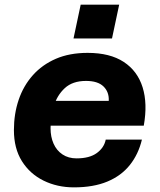

<svg xmlns="http://www.w3.org/2000/svg" viewBox="-20 -796 690 828"><path d="M299 12Q227 12 168 -17Q109 -46 74.5 -101Q40 -156 40 -235Q40 -305 60.5 -365.5Q81 -426 121.5 -471.5Q162 -517 221 -542.5Q280 -568 358 -568Q454 -568 513.5 -529Q573 -490 595 -419.5Q617 -349 600 -254H160L184 -361H449Q451 -399 426.5 -423Q402 -447 351 -447Q293 -447 259.5 -416Q226 -385 212 -338Q198 -291 198 -243Q198 -206 211 -176.5Q224 -147 249.5 -130Q275 -113 310 -113Q366 -113 397.5 -136Q429 -159 436 -194H592Q577 -131 540 -84.5Q503 -38 443 -13Q383 12 299 12ZM297 -630 328 -776H494L463 -630Z"/></svg>

Font: Azeret Mono Thin
Style: Bold Italic
Weight: 700
Italic angle: -12°
Version: Version 1.002